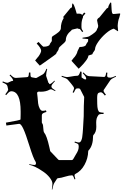

<svg xmlns="http://www.w3.org/2000/svg" viewBox="-22 -1435 985 1540"><path d="M921.9 -1227.1 925.3 -1187.5Q925.3 -1184.6 923.3 -1184.6Q921.4 -1184.6 890.6 -1205.1Q863.8 -1198.7 827.6 -1167.5Q791.5 -1136.2 765.9 -1099.4Q740.2 -1062.5 740.2 -1040Q740.2 -1033.7 730 -1020.8Q719.7 -1007.8 719.7 -1001.5Q719.7 -999 703.1 -994.6Q686.5 -990.2 686.5 -987.8Q686.5 -973.1 667 -947.3Q647.5 -921.4 627.9 -902.3L608.9 -883.8L551.3 -947.3L568.4 -969.7Q569.8 -969.7 577.1 -979Q596.2 -1004.4 599.6 -1024.4L616.2 -1058.1Q650.9 -1058.1 664.6 -1070.3Q669.9 -1074.7 668.9 -1079.6L684.6 -1103.5L685.1 -1121.6Q669.4 -1122.6 639.6 -1126V-1132.3Q686.5 -1139.2 691.9 -1142.6Q721.2 -1160.2 737.8 -1174.3Q754.4 -1188.5 756.8 -1202.6Q765.6 -1213.9 765.6 -1227.5L756.8 -1270.5Q756.8 -1285.2 775.4 -1295.4L834 -1367.2Q835 -1367.7 836.2 -1368.4Q837.4 -1369.1 838.1 -1369.4Q838.9 -1369.6 840.1 -1370.4Q841.3 -1371.1 842 -1371.6Q842.8 -1372.1 843.8 -1372.8Q844.7 -1373.5 845.2 -1374Q845.7 -1374.5 846.2 -1375Q847.2 -1377 847.2 -1382.1Q847.2 -1387.2 863.3 -1415L870.1 -1412.6Q873 -1341.3 877.2 -1332Q881.3 -1322.8 884.8 -1322.8L898.4 -1323.2L938 -1327.1Q942.4 -1327.1 942.4 -1322.8Q942.4 -1318.4 934.1 -1292Q924.3 -1270 921.9 -1227.1ZM593.3 -1325.2 607.4 -1325.7Q635.7 -1325.7 635.7 -1313L652.8 -1334.5L663.6 -1327.6L644.5 -1305.2Q644.5 -1298.8 643.1 -1294.4Q632.8 -1271.5 631.6 -1242.4Q630.4 -1213.4 632.8 -1204.8Q635.3 -1196.3 645.5 -1184.1L637.2 -1177.7Q621.6 -1203.1 614.7 -1203.1Q605.5 -1203.1 599.1 -1207.5L559.6 -1198.2Q550.3 -1195.8 550.3 -1190.9Q505.9 -1155.3 505.9 -1112.3Q505.9 -1101.1 477.5 -1077.9Q449.2 -1054.7 449.2 -1045.4Q449.2 -1036.1 439 -1022.9Q428.7 -1009.8 428.7 -1003.9Q428.7 -1000.5 330.1 -931.6L296.9 -908.7L259.8 -949.7L277.3 -971.7Q278.8 -971.7 285.6 -981Q304.7 -1006.8 308.1 -1026.4Q308.1 -1048.8 272 -1085.9L287.1 -1098.6Q305.2 -1078.1 314.9 -1069.3Q324.7 -1060.5 325.2 -1060.5Q359.9 -1060.5 373 -1072.3Q378.4 -1077.1 377.4 -1082L393.6 -1105.5V-1124Q392.1 -1139.2 400.9 -1145Q430.2 -1162.6 446.8 -1176.8Q463.4 -1190.9 465.8 -1205.1Q465.8 -1253.9 488.8 -1290L485.8 -1298.3L483.9 -1297.9L543 -1369.6Q543.9 -1370.1 545.2 -1370.8Q546.4 -1371.6 547.1 -1371.8Q547.9 -1372.1 549.1 -1372.8Q550.3 -1373.5 551 -1374Q551.8 -1374.5 552.7 -1375.2Q553.7 -1376 554.2 -1376.5Q554.7 -1377 555.2 -1377.9Q556.2 -1378.9 556.2 -1392.8Q556.2 -1406.7 560.5 -1406.7Q569.8 -1406.7 587.4 -1345.7ZM304.7 -699.2 291.5 -700.2Q278.3 -700.2 275.4 -689.9Q277.3 -682.6 279.3 -655.5Q281.2 -628.4 283.9 -606.2Q286.6 -584 296.4 -564.9Q306.2 -545.9 319.6 -545.9Q333 -545.9 346.7 -549.8L350.6 -537.1Q319.3 -528.8 315.4 -518.1Q313.5 -513.7 313.5 -505.9V-453.1Q313.5 -449.7 318.8 -441.9Q324.2 -434.1 325.2 -407.2Q326.2 -380.4 332.5 -371.1Q353 -347.7 374 -253.9Q381.3 -222.2 380.4 -223.1L445.3 -154.8Q449.7 -150.9 454.6 -150.9H553.7Q560.1 -150.9 565.4 -159.2Q572.3 -173.3 585.9 -194.6Q599.6 -215.8 604.5 -230.2Q609.4 -244.6 609.4 -260Q609.4 -275.4 603 -280.3Q596.7 -285.2 575.7 -292L578.6 -299.8Q600.1 -292 610.4 -292Q636.2 -292 641.1 -367.2Q643.1 -398.4 643.6 -399.9L649.4 -502Q649.4 -588.9 653.3 -657.2L621.6 -719.2Q616.2 -726.1 609.4 -726.1H600.6Q594.2 -726.1 590.8 -724.6Q582.5 -721.2 569.3 -690.9L560.5 -694.8Q571.8 -719.2 571.8 -725.6Q571.8 -731.9 568.6 -737.3Q565.4 -742.7 558.8 -751Q552.2 -759.3 547.9 -764.9Q543.5 -770.5 534.7 -780.8Q525.9 -791 521.5 -795.9Q512.7 -806.6 471.7 -819.8L473.6 -827.1Q502.9 -816.9 514.4 -816.9Q525.9 -816.9 553.2 -822Q580.6 -827.1 594.7 -827.1H597.7Q605 -827.1 610.1 -834Q615.2 -840.8 622.6 -861.8L632.3 -858.9V-814Q653.8 -797.9 661.6 -797.9Q669.4 -797.9 669.4 -801.8Q669.4 -811.5 664.3 -820.6Q659.2 -829.6 641.6 -848.1L647.5 -854Q664.1 -835.9 673.1 -830.6Q682.1 -825.2 692.4 -824.2L812.5 -817.9Q819.3 -817.9 823 -824.7Q826.7 -831.5 829.6 -853L839.4 -852.1Q837.4 -841.8 837.4 -832.3Q837.4 -822.8 839.4 -819.3Q842.3 -814 851.6 -813H853.5Q855.5 -812 865 -812Q874.5 -812 906.7 -826.2L908.7 -819.8Q872.1 -804.7 862.3 -791L814.5 -720.2Q808.6 -713.9 808.6 -706.5Q808.6 -699.2 827.6 -674.8L818.4 -668.9Q799.3 -694.8 787.6 -694.8Q782.7 -694.8 779.3 -693.8L768.6 -689.9Q757.3 -685.5 757.3 -650.4Q757.3 -615.2 757.8 -603.5Q758.8 -544.4 776.4 -536.1Q784.2 -532.2 809.6 -530.8L808.6 -521Q783.2 -521 775.6 -518.3Q768.1 -515.6 764.6 -507.8Q749.5 -487.8 749.5 -452.1L750.5 -417Q750.5 -375 726.6 -351.1Q724.6 -347.2 724.6 -345.2Q724.6 -267.1 689.5 -230Q685.5 -226.1 685.5 -221.2Q684.1 -165 656.2 -113.8Q628.4 -62.5 581.5 -39.1Q575.7 -36.1 575.7 -28.8Q575.7 -21.5 582.5 1L575.7 3.9Q568.4 -16.6 564.5 -22.7Q560.5 -28.8 555.7 -28.8Q535.2 -28.8 500.2 -18.1Q465.3 -7.3 452.9 -7.1Q440.4 -6.8 435.5 -2L413.6 32.2Q405.3 44.4 397.5 85H393.6Q398.4 57.6 398.4 37.6Q398.4 17.6 377.2 -9.8Q356 -37.1 325.7 -57.6Q259.3 -103.5 211.4 -113.8L212.4 -118.2Q242.7 -111.8 254.6 -111.8Q266.6 -111.8 266.6 -126Q266.6 -130.9 263.7 -137.2Q245.1 -165 214.6 -263.2Q184.1 -361.3 165.3 -401.6Q146.5 -441.9 132.3 -441.9L29.3 -428.2L25.4 -451.2Q142.6 -471.2 142.6 -477.1L143.6 -519V-541Q143.6 -699.7 70.3 -703.1Q60.5 -703.1 52.2 -697.5Q43.9 -691.9 27.3 -671.9L20.5 -678.2Q43.5 -706.5 43.5 -717.8Q43.5 -720.2 41.5 -726.1L37.6 -744.1Q35.2 -752.4 27.8 -758.3Q20.5 -764.2 -2.4 -773.9L0.5 -782.2Q26.4 -771 34.9 -771Q43.5 -771 50.8 -775.9L69.3 -784.2Q72.8 -785.2 78.1 -785.9Q83.5 -786.6 83.5 -787.1Q83.5 -803.2 54.7 -831.1L60.5 -836.9Q78.6 -819.3 87.2 -814.7Q95.7 -810.1 105.5 -810.1L191.4 -815.9Q201.7 -815.9 205.3 -821.8Q209 -827.6 210.4 -853H221.7Q221.7 -826.7 224.4 -821Q227.1 -815.4 237.3 -814L265.6 -809.1Q268.6 -809.1 272.5 -811L320.3 -837.9Q335.4 -845.2 350.6 -883.8L356.4 -880.9Q347.7 -848.1 347.7 -827.1L366.7 -770Q371.6 -770 374.5 -759.8Q386.2 -759.8 414.6 -788.1L418.5 -784.2Q390.6 -754.9 390.6 -744.1V-740.2Q390.6 -732.4 399.7 -725.1Q408.7 -717.8 423.3 -709L420.4 -704.1Q392.1 -719.2 387.2 -719.2Q382.3 -719.2 377.4 -716.8Q348.1 -699.2 304.7 -699.2Z"/></svg>

Font: Eater Caps
Style: Regular
Weight: 400
Version: Version 001.002